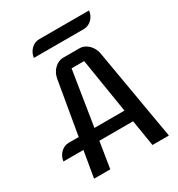

<svg xmlns="http://www.w3.org/2000/svg" viewBox="-218 -1048 1095 1182"><g transform="rotate(-30 329.0 -456.5)"><path d="M102.5 0H217.8L247.6 -186H487.3L517.6 0H634.3L522.9 -647.5C513.7 -701.7 468.8 -740.2 427.7 -740.2H309.1C267.1 -740.2 223.1 -701.7 213.9 -647.9L148.9 -269.5H77.6C34.7 -269.5 -2.9 -231.9 -7.8 -186H134.3ZM260.7 -269.5C281.2 -400.4 301.8 -532.2 322.3 -657.7H411.6L474.1 -269.5ZM153.3 -829.1H508.8C552.2 -829.1 589.4 -866.7 593.8 -912.6H238.8C195.3 -912.6 158.2 -874.5 153.3 -829.1Z"/></g></svg>

Font: Atomic Age
Style: Regular
Weight: 400
Designer: James Grieshaber
Foundry: James Grieshaber
Version: Version 1.002